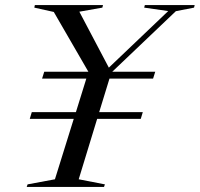

<svg xmlns="http://www.w3.org/2000/svg" viewBox="-20 -735 786 755"><path d="M541.5 -294 533.5 -267.5H362L289.5 -30L392.5 -10L389 0H85L88.5 -10L196 -30L270 -267.5H97L105 -294H278.5L319.5 -426H145.5L154 -453H327.5L191.5 -688L115 -705L117 -715H385L382.5 -705L292 -689L408 -469L641.5 -691.5L547 -705L549.5 -715H745.5L743 -705L671.5 -691L421.5 -453H590.5L582 -426H410.5L370 -294Z"/></svg>

Font: Newsreader 72pt
Style: Italic
Weight: 400
Italic angle: -17°
Designer: Hugues Gentile
Foundry: Production Type
Version: Version 1.003; ttfautohint (v1.8.3)